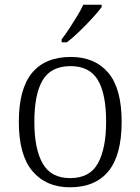

<svg xmlns="http://www.w3.org/2000/svg" viewBox="-20 -786 596 816"><path d="M277 10Q176 10 118 -58.5Q60 -127 60 -268Q60 -408 116 -476Q172 -544 281 -544Q383 -544 440 -477Q497 -410 497 -268Q497 -127 441 -58.5Q385 10 277 10ZM278 -29Q362 -29 396.5 -92.5Q431 -156 431 -268Q431 -388 395.5 -446.5Q360 -505 280 -505Q197 -505 161.5 -445.5Q126 -386 126 -268Q126 -153 161.5 -91Q197 -29 278 -29ZM242 -619Q257 -638 274 -664Q291 -690 307.5 -717Q324 -744 334 -766H412V-756Q400 -739 373.5 -710Q347 -681 317.5 -652.5Q288 -624 264 -606H242Z"/></svg>

Font: Noto Serif Hentaigana Light
Style: Regular
Weight: 300
Designer: Kazuhiro Yamada
Foundry: nipponia
Version: Version 1.000; ttfautohint (v1.8.4.7-5d5b)